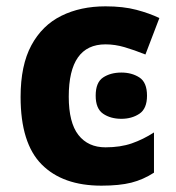

<svg xmlns="http://www.w3.org/2000/svg" viewBox="-20 -576 554 606"><path d="M300 10Q178 10 111.5 -57Q45 -124 45 -270Q45 -370 79 -433Q113 -496 173.5 -526Q234 -556 313 -556Q369 -556 410.5 -545Q452 -534 483 -519L439 -404Q404 -418 373.5 -427Q343 -436 313 -436Q197 -436 197 -271Q197 -189 227.5 -150Q258 -111 313 -111Q360 -111 396 -123.5Q432 -136 466 -158V-31Q432 -9 394.5 0.5Q357 10 300 10ZM363 -347Q396 -347 420 -331.5Q444 -316 444 -274Q444 -233 420 -217Q396 -201 363 -201Q329 -201 305.5 -217Q282 -233 282 -274Q282 -316 305.5 -331.5Q329 -347 363 -347Z"/></svg>

Font: Noto Sans
Style: Bold
Weight: 700
Designer: Monotype Design Team
Foundry: Monotype Imaging Inc.
Version: Version 2.000;GOOG;noto-source:20170915:90ef993387c0; ttfaut